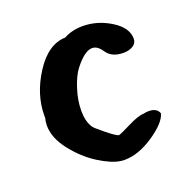

<svg xmlns="http://www.w3.org/2000/svg" viewBox="-103 -656 751 755"><g transform="rotate(-20 272.0 -278.5)"><path d="M53 -234Q53 -251 57 -264V-274Q57 -363 112 -448Q167 -533 239 -535Q274 -554 318 -554Q380 -554 435.5 -519.5Q491 -485 491 -439Q491 -420 474.5 -410Q458 -400 435 -400Q385 -400 364 -433Q346 -460 324 -460Q292 -460 249 -404Q230 -379 215 -332.5Q200 -286 200 -242Q200 -199 217 -172Q219 -166 258 -134.5Q297 -103 307 -102Q316 -104 360 -126Q404 -148 425 -148Q437 -151 448 -151Q483 -151 491 -126Q481 -89 417 -46Q353 -3 295 -3Q284 -3 279 -4Q242 -9 190 -41.5Q138 -74 95.5 -128Q53 -182 53 -234Z"/></g></svg>

Font: NaniFont Regular
Style: Regular
Weight: 400
Designer: Nanigashitei
Version: Version 1.036